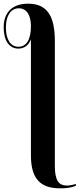

<svg xmlns="http://www.w3.org/2000/svg" viewBox="-87 -783 432 1043"><path d="M238 240C265 240 294 239 325 226V216C307 222 291 225 277 225C231 225 211 196 211 118V-560C211 -700 166 -763 66 -763C-22 -763 -67 -714 -67 -634C-67 -563 -37 -519 13 -519C48 -519 70 -541 81 -569V61C81 185 130 240 238 240ZM13 -529C-30 -529 -55 -569 -55 -634C-55 -698 -28 -738 15 -738C58 -738 81 -700 81 -641C81 -567 56 -529 13 -529Z"/></svg>

Font: Noto Serif Display ExtraCondensed
Style: Bold
Weight: 700
Width: 2
Designer: Monotype Design Team
Foundry: Monotype Imaging Inc.
Version: Version 2.009